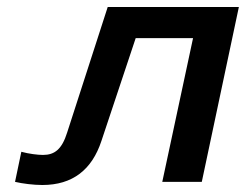

<svg xmlns="http://www.w3.org/2000/svg" viewBox="-20 -520 703 549"><path d="M270 -117 368 -411H532L444 0H557L663 -500H288L172 -141C157 -93 136 -77 103 -77C88 -77 63 -80 41 -86L23 0C44 5 76 9 101 9C188 9 243 -35 270 -117Z"/></svg>

Font: LT Wave Medium
Style: Italic
Weight: 500
Designer: Daniel Lyons
Version: Version 2.5 (Glyphs App)